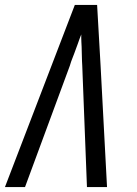

<svg xmlns="http://www.w3.org/2000/svg" viewBox="-32 -755 552 775"><path d="M-12 0 270 -735H360L374 -490L400 0H319L300 -490Q299 -499 299 -508.5Q299 -518 298.5 -527Q298 -536 298 -545.5Q298 -555 297.5 -566Q297 -577 296.5 -585.5Q296 -594 296 -601V-616Q292 -607 289 -598Q286 -589 282.5 -579.5Q279 -570 275.5 -560.5Q272 -551 268 -540Q264 -529 260.5 -520.5Q257 -512 255 -506L250 -490L69 0Z"/></svg>

Font: Iosevka Term Oblique
Style: Regular
Weight: 400
Italic angle: -9°
Monospace: yes
Designer: Belleve Invis
Foundry: Belleve Invis
Version: Version 31.4.0